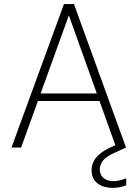

<svg xmlns="http://www.w3.org/2000/svg" viewBox="-20 -720 670 937"><path d="M36 0 292 -700H341L595 0H547L316 -645L83 0ZM142 -227 157 -264H473L488 -227ZM531 197Q506 197 482 189Q458 181 442.5 162Q427 143 427 110Q427 89 436 69.5Q445 50 466 32Q487 14 522 -2L581 -27L595 0L532 29Q495 46 481 66Q467 86 467 107Q467 133 485 148.5Q503 164 535 164Q549 164 565.5 160Q582 156 596 150V184Q582 190 564.5 193.5Q547 197 531 197Z"/></svg>

Font: DM Sans 9pt ExtraLight
Style: Regular
Weight: 250
Version: Version 4.004;gftools[0.9.30]